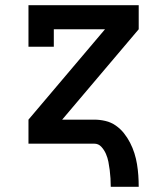

<svg xmlns="http://www.w3.org/2000/svg" viewBox="-20 -550 640 735"><path d="M404 165Q404 149 403 133Q402 117 400 101Q398 85 395 69.5Q392 54 385.5 39Q379 24 368 12Q357 0 341 0H89V-92L382 -438H186V-371H89V-530H511V-438L218 -92H341Q362 -92 383.5 -87Q405 -82 423 -69.5Q441 -57 454.5 -40Q468 -23 478 -3.5Q488 16 494.5 36.5Q501 57 504.5 78.5Q508 100 509.5 121.5Q511 143 511 165Z"/></svg>

Font: Iosevka Slab Semibold Extended
Style: Regular
Weight: 600
Width: 7
Monospace: yes
Designer: Belleve Invis
Foundry: Belleve Invis
Version: Version 11.1.0; ttfautohint (v1.8.3)